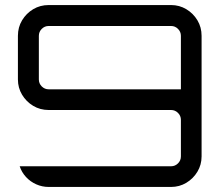

<svg xmlns="http://www.w3.org/2000/svg" viewBox="-20 -741 868 761"><path d="M173 0Q147 0 123.5 -10.5Q100 -21 83 -39.5Q66 -58 58 -82H658Q674 -82 685.5 -93.5Q697 -105 697 -121V-266Q697 -282 685.5 -293.5Q674 -305 658 -305H173Q139 -305 111.5 -321.5Q84 -338 67.5 -365.5Q51 -393 51 -426V-599Q51 -633 67.5 -660.5Q84 -688 111.5 -704.5Q139 -721 173 -721H658Q691 -721 718.5 -704.5Q746 -688 762.5 -660.5Q779 -633 779 -599V-121Q779 -88 762.5 -60.5Q746 -33 718.5 -16.5Q691 0 658 0H173ZM173 -387H697V-599Q697 -615 685.5 -626.5Q674 -638 658 -638H173Q157 -638 145.5 -626.5Q134 -615 134 -599V-426Q134 -410 145.5 -398.5Q157 -387 173 -387Z"/></svg>

Font: Orbitron
Style: Regular
Weight: 400
Designer: Matt McInerney
Foundry: The League of Moveable Type
Version: Version 2.001